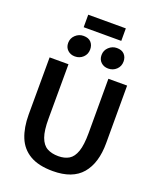

<svg xmlns="http://www.w3.org/2000/svg" viewBox="-197 -1239 1126 1363"><g transform="rotate(20 366.0 -557.0)"><path d="M370 8Q262 8 196.5 -30.8Q131 -69.5 102 -141.2Q73 -213 73 -311.5L74 -743H216.5L215.5 -333.5Q215 -242.5 233 -193Q251 -143.5 285.8 -124.2Q320.5 -105 371 -105Q418 -105 450.8 -124.5Q483.5 -144 500.8 -193.8Q518 -243.5 518 -333.5V-743H659.5V-309Q659.5 -157.5 589 -74.8Q518.5 8 370 8ZM239.5 -810.5Q206.5 -810.5 184.5 -831Q162.5 -851.5 162.5 -885Q162.5 -920.5 188.5 -944.8Q214.5 -969 249 -969Q287 -969 306.2 -948Q325.5 -927 325.5 -894.5Q325.5 -858 300.5 -834.2Q275.5 -810.5 239.5 -810.5ZM491 -810.5Q458 -810.5 436.2 -831Q414.5 -851.5 414.5 -885Q414.5 -920.5 440.5 -944.8Q466.5 -969 501 -969Q538.5 -969 558 -948Q577.5 -927 577.5 -894.5Q577.5 -858 552.2 -834.2Q527 -810.5 491 -810.5ZM228 -1027V-1121.5H512V-1027Z"/></g></svg>

Font: Merriweather Sans SemiBold
Style: Regular
Weight: 600
Designer: Eben Sorkin
Foundry: Eben Sorkin
Version: Version 2.001